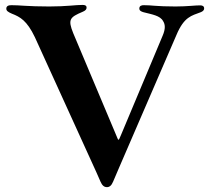

<svg xmlns="http://www.w3.org/2000/svg" viewBox="-20 -754 876 791"><path d="M420.5 17C430.4 17 438.9 11.4 446 -5.7L469.8 -61.4L707 -610.1C738.6 -685.4 769.5 -689.3 806.5 -703.5C814.3 -706.7 821 -710.6 821 -719.8C821 -729 812.9 -732.2 804.3 -731.9C786.6 -732.2 750.4 -727.3 703.1 -727.3C623.9 -727.3 601.2 -733 573.2 -732.6C562.9 -733 554 -729.8 554 -719.1C554 -710.2 561.4 -706.3 571.7 -703.5C605.8 -694.6 639.9 -690 652 -666.9C660.5 -653.8 662.6 -635.7 649.9 -606.5L478.3 -197.4L472.3 -183.6C468.8 -175.8 467 -176.8 463.8 -184.7L454.9 -206L281.6 -617.5C258.9 -674 267.4 -682.9 320.3 -705.3C332.4 -710.2 337 -715.9 336.6 -722.7C337 -730.1 331 -734 320.3 -733.7C293 -734 255.3 -727.3 182.9 -727.3C93.4 -727.3 57.5 -733 27.7 -732.6C14.9 -733 6 -729 6 -718.4C6 -709.5 12.8 -704.5 29.5 -697.4C62.9 -684.3 90.9 -669.4 123.6 -600.9L377.5 -43.3L394.2 -5.3C400.6 9.2 408.4 17 420.5 17Z"/></svg>

Font: Margiela Serif Semibold
Style: Regular
Weight: 600
Designer: Andreas Faust, Stefan Endress
Version: Version 1.002;FEAKit 1.0